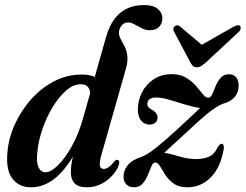

<svg xmlns="http://www.w3.org/2000/svg" viewBox="-20 -750 995 778"><path d="M459 -74.5Q441 -37 406.2 -14Q371.5 9 331.5 9Q298 9 282.5 -7Q267 -23 267 -52Q267 -64 268.8 -79Q270.5 -94 275.5 -115.5Q201 9 105.5 9Q57.5 9 30.5 -25.8Q3.5 -60.5 10 -131Q14 -187 38.8 -243Q63.5 -299 104.2 -345.5Q145 -392 198 -420Q251 -448 311 -448Q342 -448 364 -438.5L409 -597.5Q428 -665 466.5 -697.2Q505 -729.5 564 -729.5Q601 -729.5 619.5 -713.8Q638 -698 638 -677Q638 -654.5 624.5 -641Q611 -627.5 588 -627.5Q570.5 -627.5 555 -635.2Q539.5 -643 525.5 -651Q511.5 -659 498.5 -659Q484.5 -659 474.5 -648.5Q464.5 -638 462 -621Q461 -607 468 -593.5Q475 -580 483.8 -564Q492.5 -548 495.8 -525.5Q499 -503 490 -471L393.5 -131.5Q383 -96.5 384.5 -81Q386 -65.5 401 -65.5Q409.5 -65.5 419.8 -72.2Q430 -79 444 -96.5Q450 -103.5 455 -102.5Q469 -101 459 -74.5ZM131.5 -135.5Q126.5 -92 136.2 -72Q146 -52 164.5 -52Q186 -52 214.5 -79.8Q243 -107.5 270.2 -156Q297.5 -204.5 315.5 -267L345.5 -373Q344 -389.5 335.2 -399Q326.5 -408.5 306 -408.5Q277.5 -408.5 248.5 -383.5Q219.5 -358.5 194.5 -318Q169.5 -277.5 152.8 -229.5Q136 -181.5 131.5 -135.5ZM610.5 -91.5Q600.5 -92.5 594 -77.2Q587.5 -62 579.5 -42Q571.5 -22 558.5 -6.5Q545.5 9 523 9Q503.5 9 492 -3Q480.5 -15 480.5 -33.5Q480.5 -59.5 497.8 -80.8Q515 -102 553.5 -114.5Q577 -123.5 610.5 -149.8Q644 -176 694 -222Q725.5 -251 750.2 -274Q775 -297 791 -312.5Q764.5 -316 731 -326.2Q697.5 -336.5 666 -345.8Q634.5 -355 614 -355Q593.5 -355 585.2 -347.2Q577 -339.5 577 -328.5Q577 -320 583.2 -314Q589.5 -308 601 -302Q618.5 -291 618.5 -273.5Q618.5 -260.5 609.2 -252.8Q600 -245 586.5 -245Q566 -245 552.2 -260.8Q538.5 -276.5 538.5 -305.5Q538.5 -342.5 555.2 -375.5Q572 -408.5 603 -429Q634 -449.5 676.5 -449.5Q711 -449.5 734.5 -435Q758 -420.5 774.2 -401.8Q790.5 -383 802 -368.5Q813.5 -354 824 -354Q833.5 -354 840 -368.2Q846.5 -382.5 854 -401.2Q861.5 -420 874 -434.5Q886.5 -449 908 -449Q927.5 -449 937.2 -436.5Q947 -424 947 -404Q947 -347.5 883.5 -329.5Q864.5 -323 833.2 -299.5Q802 -276 748 -225Q714 -193.5 688.5 -170.5Q663 -147.5 645.5 -131Q671.5 -127 705.8 -116.2Q740 -105.5 775 -105.5Q804.5 -105.5 827 -115.2Q849.5 -125 862.5 -154.5Q871.5 -168 878.5 -167.5Q888 -167 887 -148Q874 -71 833.8 -31Q793.5 9 740 9Q705.5 9 684.2 -6Q663 -21 650.2 -40.8Q637.5 -60.5 628.8 -75.8Q620 -91 610.5 -91.5ZM815.5 -498Q804.5 -488.5 796.2 -483Q788 -477.5 778 -477.5Q767.5 -477.5 761.8 -482.8Q756 -488 751 -498L685.5 -621Q678 -635.5 688.5 -644Q699 -652 711 -641.5L797.5 -568.5L926 -641.5Q946 -652.5 953.5 -644Q956 -640 955 -633.2Q954 -626.5 946 -619.5Z"/></svg>

Font: Fraunces 144pt Soft SemiBold
Style: Italic
Weight: 600
Italic angle: -16°
Version: Version 1.000;[b76b70a41]